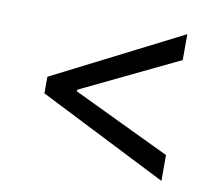

<svg xmlns="http://www.w3.org/2000/svg" viewBox="-63 -672 752 657"><g transform="rotate(10 313.5 -343.0)"><path d="M90.8 -371.1 537.1 -597.7V-507.8L199.2 -345.2V-339.4L537.1 -177.7V-87.9L90.8 -313.5Z"/></g></svg>

Font: WEMIX Pretendard
Style: Regular
Weight: 400
Designer: Base glyphs from Inter by Rasmus Andersson; Hangeul glyphs from Noto Sans CJK(Source Han Sans) by Jang Soo-young and Kan
Foundry: Kil Hyung-jin
Version: Version 1.000